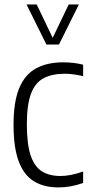

<svg xmlns="http://www.w3.org/2000/svg" viewBox="-20 -828 401 858"><path d="M241 9.5Q176.5 9.5 131.8 -17.8Q87 -45 63.8 -106.5Q40.5 -168 40.5 -270.5Q40.5 -373.5 66.2 -434.8Q92 -496 141.8 -522.8Q191.5 -549.5 263 -549.5Q284 -549.5 306.8 -547Q329.5 -544.5 351.5 -539V-487.5Q328 -493.5 306.5 -496Q285 -498.5 270.5 -498.5Q212.5 -498.5 174.8 -478.5Q137 -458.5 118.5 -409.2Q100 -360 100 -272.5Q100 -184 117 -133.5Q134 -83 167.5 -62.2Q201 -41.5 250.5 -41.5Q271.5 -41.5 296.5 -46.2Q321.5 -51 351.5 -61.5V-10.5Q322.5 0 295 4.8Q267.5 9.5 241 9.5ZM187.5 -629 98.5 -808H144L215.5 -659L287 -808H332.5L243.5 -629Z"/></svg>

Font: Encode Sans Cnd Lt
Style: Regular
Weight: 300
Width: 3
Designer: Multiple Designers
Foundry: Impallari Type
Version: Version 3.002; ttfautohint (v1.8.3) -l 8 -r 50 -G 200 -x 14 